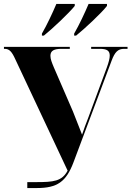

<svg xmlns="http://www.w3.org/2000/svg" viewBox="-20 -951 665 971"><path d="M192 -781V-771H202C248 -808 330 -886 358 -921V-931H265C246 -886 218 -826 192 -781ZM355 -781V-771H365C411 -808 494 -886 521 -921V-931H428C409 -886 381 -826 355 -781ZM118 0H166C270 0 315 -32 352 -131L544 -643C561 -689 577 -704 608 -704H625V-714H441V-704H485C520 -704 535 -695 535 -670C535 -656 530 -636 520 -609L425 -352C415 -326 405 -301 395 -270C379 -311 364 -349 349 -387L252 -611C242 -635 235 -652 235 -669C235 -695 254 -704 291 -704H333V-714H0V-704H4C27 -704 40 -690 58 -650L322 -88C293 -34 251 -30 162 -30H118Z"/></svg>

Font: Noto Serif Display Condensed Black
Style: Regular
Weight: 900
Width: 3
Designer: Monotype Design Team
Foundry: Monotype Imaging Inc.
Version: Version 2.009